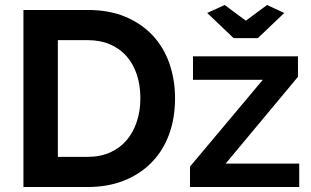

<svg xmlns="http://www.w3.org/2000/svg" viewBox="-20 -750 1249 770"><path d="M881 -730 966 -667 1051 -730 1120 -698 1014 -597H917L811 -698ZM742 -82 1034 -430H754V-524H1175V-442L885 -94H1180V0H742ZM74 0V-710H332Q419 -710 484.5 -682Q550 -654 594 -606Q638 -558 660 -493.5Q682 -429 682 -356Q682 -275 657.5 -209.5Q633 -144 587 -97.5Q541 -51 476.5 -25.5Q412 0 332 0ZM543 -356Q543 -407 529 -450Q515 -493 488 -524Q461 -555 421.5 -572Q382 -589 332 -589H212V-121H332Q383 -121 422.5 -139Q462 -157 488.5 -188.5Q515 -220 529 -263Q543 -306 543 -356Z"/></svg>

Font: PTCRaleway
Style: Bold
Weight: 700
Designer: Matt McInerney, Pablo Impallari, Rodrigo Fuenzalida
Foundry: Matt McInerney, Pablo Impallari, Rodrigo Fuenzalida
Version: Version 3.000g; ttfautohint (v1.5) -l 8 -r 28 -G 28 -x 14 -D